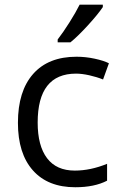

<svg xmlns="http://www.w3.org/2000/svg" viewBox="-20 -786 516 816"><path d="M299.8 9.8Q183.6 9.8 119.9 -61.8Q56.2 -133.3 56.2 -264.2Q56.2 -398.4 120.8 -471.7Q185.5 -544.9 305.2 -544.9Q343.8 -544.9 382.3 -536.6Q420.9 -528.3 442.9 -517.1L418 -448.2Q391.1 -459 359.4 -466.1Q327.6 -473.1 303.2 -473.1Q140.1 -473.1 140.1 -265.1Q140.1 -166.5 179.9 -113.8Q219.7 -61 297.9 -61Q364.7 -61 435.1 -89.8V-18.1Q381.3 9.8 299.8 9.8ZM225.1 -618.2Q248.5 -648.4 275.6 -691.4Q302.7 -734.4 318.4 -766.1H417V-755.9Q395.5 -724.1 353 -677.7Q310.5 -631.3 279.3 -606H225.1Z"/></svg>

Font: HunimalSansv1.5
Style: Regular
Weight: 400
Foundry: Ascender Corporation
Version: Version 1.10